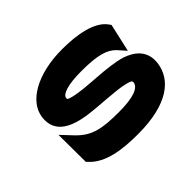

<svg xmlns="http://www.w3.org/2000/svg" viewBox="-111 -624 798 798"><g transform="rotate(-45 287.5 -225.5)"><path d="M70 -55C120 0 208 11 299 11C479 11 554 -57 565 -139C574 -206 531 -240 482 -257C404 -281 285 -275 217 -292C193 -298 193 -300 194 -307C196 -325 234 -341 317 -341C412 -341 454 -328 482 -300L514 -264L542 -388L537 -395C502 -448 409 -462 325 -462C178 -462 78 -402 67 -322C55 -234 131 -205 209 -194C277 -185 361 -184 410 -172C434 -166 439 -163 438 -154C434 -127 395 -110 307 -110C203 -110 157 -122 108 -173L63 -221L64 -61Z"/></g></svg>

Font: Charger
Style: HemiRT
Weight: 900
Designer: Jasper
Foundry: Cannot Into Space Fonts
Version: Version 0.99